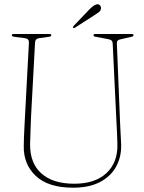

<svg xmlns="http://www.w3.org/2000/svg" viewBox="-20 -858 671 893"><path d="M522 -284 504 -657.5Q503.5 -665 499.2 -669.2Q495 -673.5 483 -676L424.5 -687Q415 -688 415 -694Q415 -700 423.5 -700H592.5Q601 -700 601 -694Q601 -688 589.5 -686.5L540 -675Q522.5 -672 523.5 -656.5L538.5 -286.5Q539.5 -261 541 -236.2Q542.5 -211.5 543.5 -185.5Q545 -128 520 -82.8Q495 -37.5 444.8 -11.2Q394.5 15 320 15Q204.5 15 146.5 -39.8Q88.5 -94.5 90.5 -180Q90.5 -196 91.5 -220.5Q92.5 -245 93.8 -270.2Q95 -295.5 96 -313L114.5 -660Q115.5 -677.5 96 -680.5L45 -687Q35 -688.5 35 -694Q35 -700 43.5 -700H210Q218.5 -700 218.5 -694Q218.5 -688.5 208.5 -687L161.5 -680.5Q143.5 -677.5 143 -660L124.5 -317.5Q122.5 -278 121.8 -246Q121 -214 120 -189Q118.5 -100 172 -51.8Q225.5 -3.5 325.5 -3.5Q422.5 -3.5 475.5 -53.2Q528.5 -103 526 -188.5Q525.5 -217 524.2 -240.8Q523 -264.5 522 -284ZM396.5 -815Q421.5 -840.5 436.5 -838Q444 -836.5 447.5 -829.8Q451 -823 449.5 -816.5Q447 -807 439.5 -801.2Q432 -795.5 421 -788.5L327.5 -728.5Q323 -725.5 320.5 -729Q317.5 -732 322.5 -737.5Z"/></svg>

Font: Fraunces 144pt S050 Thin
Style: Regular
Weight: 100
Version: Version 1.000; ttfautohint (v1.8.3)